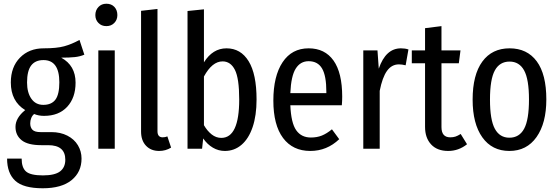

<svg xmlns="http://www.w3.org/2000/svg" viewBox="-20 -797 2993 1029"><path d="M432 -504Q409 -494 380.5 -491Q352 -488 308 -488Q385 -446 385 -354Q385 -273 340 -224.5Q295 -176 216 -176Q187 -176 163 -186Q153 -178 147.5 -164.5Q142 -151 142 -136Q142 -114 154 -101.5Q166 -89 197 -89H255Q304 -89 341 -70Q378 -51 397.5 -18.5Q417 14 417 53Q417 125 363.5 168.5Q310 212 209 212Q105 212 61.5 171.5Q18 131 18 53H96Q96 102 120 122.5Q144 143 210 143Q274 143 302 121.5Q330 100 330 59Q330 -19 238 -19H201Q129 -19 96 -45.5Q63 -72 63 -117Q63 -165 115 -207Q38 -254 38 -355Q38 -438 87 -488Q136 -538 214 -538Q284 -538 324 -549Q364 -560 406 -583ZM125 -355Q125 -301 148 -268Q171 -235 212 -235Q256 -235 277 -263Q298 -291 298 -356Q298 -475 213 -475Q169 -475 147 -446Q125 -417 125 -355Z M595 -527V0H507V-527ZM609 -716Q609 -691 592.5 -674Q576 -657 550 -657Q524 -657 507.5 -674Q491 -691 491 -716Q491 -742 507.5 -759.5Q524 -777 550 -777Q577 -777 593 -760Q609 -743 609 -716Z M736 -92V-739L824 -749V-94Q824 -61 852 -61Q865 -61 877 -66L897 -6Q868 12 833 12Q789 12 762.5 -16Q736 -44 736 -92Z M1355 -264Q1355 -178 1334 -116Q1313 -54 1274.5 -21Q1236 12 1185 12Q1151 12 1121 -5.5Q1091 -23 1069 -55L1063 0H985V-738L1073 -747V-463Q1120 -538 1194 -538Q1270 -538 1312.5 -469Q1355 -400 1355 -264ZM1262 -264Q1262 -377 1239 -422.5Q1216 -468 1173 -468Q1117 -468 1073 -387V-126Q1091 -95 1114.5 -76.5Q1138 -58 1166 -58Q1262 -58 1262 -264Z M1812 -233H1536Q1540 -138 1567.5 -99Q1595 -60 1646 -60Q1679 -60 1705 -70.5Q1731 -81 1759 -104L1798 -51Q1732 12 1643 12Q1549 12 1497 -57.5Q1445 -127 1445 -258Q1445 -389 1494.5 -463.5Q1544 -538 1634 -538Q1721 -538 1767.5 -472.5Q1814 -407 1814 -279Q1814 -257 1812 -233ZM1729 -305Q1729 -391 1706 -430Q1683 -469 1634 -469Q1590 -469 1565 -429.5Q1540 -390 1536 -298H1729Z M2169 -532 2154 -447Q2134 -452 2118 -452Q2079 -452 2054 -417Q2029 -382 2015 -310V0H1927V-527H2003L2010 -429Q2047 -538 2129 -538Q2151 -538 2169 -532Z M2483 -24Q2438 12 2382 12Q2323 12 2290.5 -23Q2258 -58 2258 -117V-458H2187V-527H2258V-646L2346 -657V-527H2448L2439 -458H2346V-116Q2346 -61 2393 -61Q2409 -61 2421 -65Q2433 -69 2449 -79Z M2908 -264Q2908 -137 2855.5 -62.5Q2803 12 2710 12Q2617 12 2565 -61Q2513 -134 2513 -263Q2513 -396 2565 -467Q2617 -538 2711 -538Q2805 -538 2856.5 -468.5Q2908 -399 2908 -264ZM2606 -263Q2606 -155 2632 -107Q2658 -59 2710 -59Q2763 -59 2789 -107Q2815 -155 2815 -264Q2815 -372 2789 -419.5Q2763 -467 2711 -467Q2658 -467 2632 -419.5Q2606 -372 2606 -263Z"/></svg>

Font: Fira Sans Extra Condensed
Style: Regular
Weight: 400
Width: 1
Designer: Carrois Corporate & Edenspiekermann AG
Foundry: Carrois Corporate GbR & Edenspiekermann AG
Version: Version 4.203